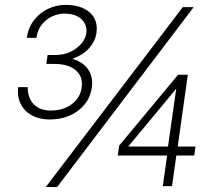

<svg xmlns="http://www.w3.org/2000/svg" viewBox="-20 -760 856 784"><path d="M179.4 -272.1Q139.2 -272.7 109.6 -289.1Q80 -305.4 65.1 -334.8Q50.1 -364.2 53.9 -404.2H93.2Q92.9 -359.8 117.9 -334.2Q142.9 -308.6 187 -308.6Q238.2 -308.6 272.8 -334.4Q307.4 -360.1 313.4 -401.7Q317.8 -433.7 304.6 -455.3Q291.4 -476.8 265.4 -487.8Q239.5 -498.8 206.1 -498.8L169 -499.2L174.4 -535.3L210.5 -535.6Q241.4 -536 267.8 -548.5Q294.2 -561.1 311.7 -581.2Q329.1 -601.4 332.6 -624.7Q335.4 -644.8 326.6 -663Q317.8 -681.3 296.9 -692.9Q276 -704.5 242.9 -704.5Q218.7 -704.5 194.2 -693.7Q169.7 -682.8 151.6 -661Q133.5 -639.1 128.5 -605.5H89.5Q95.1 -646.7 118.4 -677Q141.7 -707.4 175.6 -723.7Q209.6 -740.1 247.7 -740.1Q311.2 -740.1 346.3 -709.3Q381.3 -678.4 373.8 -625.3Q369.1 -591.6 344.1 -563.5Q319.1 -535.3 275.7 -519.9Q319.4 -506.7 340.1 -476.2Q360.9 -445.7 354.9 -402.6Q349.2 -362.7 325.2 -333.3Q301.1 -303.8 263.4 -287.6Q225.6 -271.5 179.4 -272.1ZM213 4 167 3.5 726.5 -731H771ZM644.7 0 662.3 -124.9H460.7L466.6 -165.4L707.2 -454.8H746.9L705.7 -161.7H778.3L773 -124.9H700L682.4 0ZM503.7 -161.7H666L699.7 -397.9Z"/></svg>

Font: Public Sans ExtraLight
Style: Italic
Weight: 200
Italic angle: -8°
Designer: The Public Sans project authors (U.S. Web Design System). Libre Franklin designed by Pablo Impallari and Rodrigo Fuenzal
Version: Version 1.007; ttfautohint (v1.8.1) -l 8 -r 50 -G 200 -x 14 